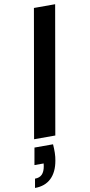

<svg xmlns="http://www.w3.org/2000/svg" viewBox="-125 -761 502 1069"><g transform="rotate(-10 126.0 -226.0)"><path d="M24 0 150 -720H270L144 0ZM-18 268 -9 217Q17 217 31.5 202Q46 187 51 157L53 142H1L18 46H123Q125 70 124.5 94Q124 118 120 138Q109 201 74 234.5Q39 268 -18 268Z"/></g></svg>

Font: DM Sans 12pt SemiBold
Style: Italic
Weight: 600
Italic angle: -10°
Version: Version 4.004;gftools[0.9.30]